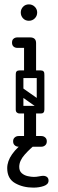

<svg xmlns="http://www.w3.org/2000/svg" viewBox="-20 -671 266 878"><path d="M60 -452Q48 -452 41 -459Q35 -465 35 -476Q35 -488 41 -493Q48 -500 60 -500H111Q122 -500 128 -498.5Q134 -497 135 -495Q143 -487 143 -476Q142 -465 136 -459Q133 -456 127.5 -454Q122 -452 111 -452ZM52 -170Q52 -187 69 -187H166Q183 -187 183 -170Q183 -152 167 -152H69Q62 -152 57 -156.5Q52 -161 52 -170ZM117 -3Q90 -3 90 -29V-158Q90 -184 117 -184Q145 -184 145 -158V-29Q145 -3 117 -3ZM117 -314Q90 -314 90 -340V-474Q90 -500 117 -500Q145 -500 145 -474V-340Q145 -314 117 -314ZM52 -332Q52 -349 69 -349H166Q183 -349 183 -332Q183 -314 167 -314H69Q62 -314 57 -318.5Q52 -323 52 -332ZM57 -267Q67 -280 80 -271L174 -205Q188 -196 177 -180Q167 -167 154 -176L60 -242Q55 -246 53.5 -253Q52 -260 57 -267ZM165 -153Q148 -153 148 -170V-326Q148 -343 165 -343Q183 -343 183 -327V-171Q183 -153 165 -153ZM69 -153Q52 -153 52 -170V-326Q52 -343 69 -343Q87 -343 87 -327V-171Q87 -153 69 -153ZM40 -25Q40 -36 47 -42Q54 -49 66 -49H115Q127 -49 134 -43Q141 -36 141 -25Q141 -13 134 -6Q127 0 115 0H66Q54 0 47 -7Q40 -13 40 -25ZM194 -25Q194 -13 187 -7Q180 0 168 0H119Q108 0 100 -6Q93 -13 93 -25Q93 -36 100 -43Q108 -49 119 -49H168Q180 -49 187 -42Q194 -36 194 -25ZM112 -576Q96 -576 85.5 -587Q75 -598 75 -614Q75 -629 85.5 -640Q96 -651 112 -651Q128 -651 139 -640Q150 -629 150 -614Q150 -598 139 -587Q128 -576 112 -576ZM135 -36Q145 -36 148 -26.5Q151 -17 143 -11Q118 8 93 36Q68 64 68 92Q68 111 79.5 121Q91 131 107 134.5Q123 138 135 138Q146 138 158.5 135.5Q171 133 177 133Q188 133 195 138.5Q202 144 202 155Q202 172 180.5 179.5Q159 187 133 187Q85 187 49 166.5Q13 146 13 98Q13 66 35.5 34Q58 2 108 -36Z"/></svg>

Font: Agu Display Uzo
Style: Regular
Weight: 400
Designer: Oluwaseun Badejo
Version: Version 1.103